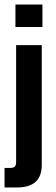

<svg xmlns="http://www.w3.org/2000/svg" viewBox="-28 -690 247 846"><path d="M40 -571V-670H159V-571ZM43 23V-491H156V37Q156 136 47 136H-8V50H14Q31 50 37 44.5Q43 39 43 23Z"/></svg>

Font: Teko Medium
Style: Regular
Weight: 500
Designer: Manushi Parikh, Jonny Pinhorn
Foundry: Indian Type Foundry
Version: Version 1.106;PS 1.0;hotconv 1.0.78;makeotf.lib2.5.61930; tt